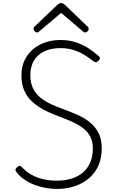

<svg xmlns="http://www.w3.org/2000/svg" viewBox="-20 -1214 766 1253"><path d="M351 19Q316 19 279 12.5Q242 6 207 -7Q172 -20 141.5 -40.5Q111 -61 89 -89Q81 -99 81 -106Q81 -113 90 -122Q100 -131 107.5 -131.5Q115 -132 127 -119Q153 -92 187 -73Q221 -54 262.5 -44.5Q304 -35 351 -35Q406 -35 449 -49Q492 -63 522.5 -89.5Q553 -116 569.5 -155.5Q586 -195 586 -244Q586 -290 569.5 -322Q553 -354 523 -377Q493 -400 454.5 -417.5Q416 -435 373 -451Q336 -465 299.5 -481Q263 -497 230.5 -518.5Q198 -540 173 -568Q148 -596 134 -634Q120 -672 120 -723Q120 -778 140 -820Q160 -862 195 -892Q230 -922 276 -937.5Q322 -953 375 -953Q430 -953 475 -938Q520 -923 556.5 -899.5Q593 -876 623 -849Q632 -841 632 -833.5Q632 -826 623 -818Q614 -808 606 -808Q598 -808 587 -816Q557 -840 525 -859Q493 -878 456 -889Q419 -900 375 -900Q329 -900 292.5 -888Q256 -876 230 -853Q204 -830 191 -797Q178 -764 178 -723Q178 -673 195.5 -637.5Q213 -602 243.5 -577Q274 -552 313.5 -534Q353 -516 395 -501Q439 -485 483.5 -465.5Q528 -446 564.5 -417.5Q601 -389 622.5 -347.5Q644 -306 644 -244Q644 -184 623 -135.5Q602 -87 563.5 -53Q525 -19 471 0Q417 19 351 19ZM221 -1002Q214 -1002 206.5 -1010Q199 -1018 199 -1026Q199 -1029 200 -1032Q201 -1035 204 -1039L354 -1182Q359 -1187 364.5 -1190.5Q370 -1194 379 -1194Q388 -1194 393 -1190.5Q398 -1187 404 -1182L554 -1038Q557 -1035 558 -1032Q559 -1029 559 -1026Q559 -1017 551.5 -1009.5Q544 -1002 536 -1002Q531 -1002 527.5 -1004.5Q524 -1007 519 -1011L379 -1130L238 -1011Q234 -1007 230.5 -1004.5Q227 -1002 221 -1002Z"/></svg>

Font: Playwrite US Modern ExtraLight
Style: Regular
Weight: 250
Designer: Veronika Burian, José Scaglione
Foundry: TypeTogether
Version: Version 1.003